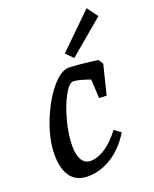

<svg xmlns="http://www.w3.org/2000/svg" viewBox="-142 -827 736 918"><g transform="rotate(-20 226.5 -368.0)"><path d="M29 -140Q29 -215 62.5 -302Q96 -389 144.5 -449Q193 -509 235 -509Q275 -509 381 -495L397 -471L360 -321L322 -323L317 -419Q282 -431 264 -435.5Q246 -440 233 -440Q211 -440 185 -392Q159 -344 141 -275.5Q123 -207 123 -150Q123 -104 138.5 -79Q154 -54 182 -54Q219 -54 258.5 -80.5Q298 -107 335 -156L368 -132Q326 -63 267.5 -26Q209 11 145 11Q88 11 58.5 -28Q29 -67 29 -140ZM241 -579 413 -747 453 -692 276 -543Z"/></g></svg>

Font: Andada Pro Medium
Style: Italic
Weight: 500
Italic angle: -7°
Designer: Carolina Giovagnoli
Foundry: Huerta Tipografica
Version: Version 3.005; ttfautohint (v1.8.4)